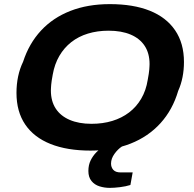

<svg xmlns="http://www.w3.org/2000/svg" viewBox="-20 -719 944 932"><path d="M419 12Q306 12 225.5 -20Q145 -52 102.5 -114.5Q60 -177 60 -268Q60 -310 68 -348Q76 -386 92 -419Q121 -508 179 -570.5Q237 -633 321.5 -666Q406 -699 513 -699Q627 -699 707 -667Q787 -635 830 -572Q873 -509 873 -418Q873 -380 866 -344.5Q859 -309 845 -278Q818 -186 759 -121Q700 -56 614 -22Q528 12 419 12ZM424 -118Q479 -118 525 -132Q571 -146 606.5 -173Q642 -200 665.5 -240Q689 -280 697 -331Q700 -348 702 -360Q704 -372 704.5 -380.5Q705 -389 705.5 -395.5Q706 -402 706 -408Q706 -460 682.5 -496Q659 -532 614.5 -551Q570 -570 507 -570Q453 -570 407 -556Q361 -542 326 -514.5Q291 -487 268 -447.5Q245 -408 236 -357Q233 -340 231 -328Q229 -316 228.5 -307.5Q228 -299 227.5 -292.5Q227 -286 227 -280Q227 -228 250.5 -192Q274 -156 318.5 -137Q363 -118 424 -118ZM513 193Q487 193 463 185.5Q439 178 424 159.5Q409 141 409 111Q409 82 420 59.5Q431 37 448.5 19.5Q466 2 484 -12H572V-8Q552 5 535.5 28Q519 51 519 75Q519 93 530 105.5Q541 118 566 118H624L613 179Q591 186 562.5 189.5Q534 193 513 193Z"/></svg>

Font: Archivo SemiExpanded
Style: Bold Italic
Weight: 700
Width: 6
Italic angle: -10°
Designer: Hector Gatti
Foundry: Omnibus-Type
Version: Version 2.001